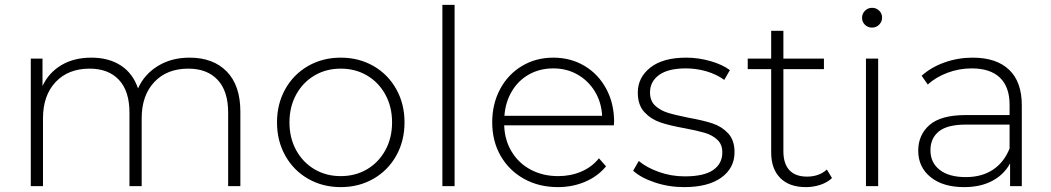

<svg xmlns="http://www.w3.org/2000/svg" viewBox="-20 -762 4303 786"><path d="M964 -305V0H914V-301Q914 -389 871 -435Q828 -481 751 -481Q663 -481 611.5 -426Q560 -371 560 -278V0H510V-301Q510 -389 467 -435Q424 -481 347 -481Q259 -481 207.5 -426Q156 -371 156 -278V0H106V-522H154V-410Q180 -465 231.5 -495.5Q283 -526 354 -526Q425 -526 474.5 -494Q524 -462 545 -400Q571 -458 626.5 -492Q682 -526 756 -526Q853 -526 908.5 -469Q964 -412 964 -305Z M1114 -261Q1114 -337 1148 -397.5Q1182 -458 1241.5 -492Q1301 -526 1375 -526Q1449 -526 1508.5 -492Q1568 -458 1602 -397.5Q1636 -337 1636 -261Q1636 -185 1602 -124.5Q1568 -64 1508.5 -30Q1449 4 1375 4Q1301 4 1241.5 -30Q1182 -64 1148 -124.5Q1114 -185 1114 -261ZM1585 -261Q1585 -325 1557.5 -375Q1530 -425 1482.5 -453Q1435 -481 1375 -481Q1315 -481 1267.5 -453Q1220 -425 1192.5 -375Q1165 -325 1165 -261Q1165 -197 1192.5 -147Q1220 -97 1267.5 -69Q1315 -41 1375 -41Q1435 -41 1482.5 -69Q1530 -97 1557.5 -147Q1585 -197 1585 -261Z M1791 -742H1841V0H1791Z M2493 -249H2044Q2046 -188 2075 -140.5Q2104 -93 2153.5 -67Q2203 -41 2265 -41Q2316 -41 2359.5 -59.5Q2403 -78 2432 -114L2461 -81Q2427 -40 2375.5 -18Q2324 4 2264 4Q2186 4 2125 -30Q2064 -64 2029.5 -124Q1995 -184 1995 -261Q1995 -337 2027.5 -397.5Q2060 -458 2117 -492Q2174 -526 2245 -526Q2316 -526 2372.5 -492.5Q2429 -459 2461.5 -399Q2494 -339 2494 -263ZM2045 -288H2445Q2442 -344 2415 -388Q2388 -432 2344 -457Q2300 -482 2245 -482Q2190 -482 2146 -457.5Q2102 -433 2075.5 -388.5Q2049 -344 2045 -288Z M2572 -63 2595 -103Q2627 -76 2677.5 -58Q2728 -40 2783 -40Q2862 -40 2899.5 -66Q2937 -92 2937 -138Q2937 -171 2916.5 -190Q2896 -209 2866 -218Q2836 -227 2783 -237Q2721 -248 2683 -261Q2645 -274 2618 -303Q2591 -332 2591 -383Q2591 -445 2642.5 -485.5Q2694 -526 2789 -526Q2839 -526 2888 -512Q2937 -498 2968 -475L2945 -435Q2913 -458 2872 -470Q2831 -482 2788 -482Q2715 -482 2678 -455Q2641 -428 2641 -384Q2641 -349 2662 -329.5Q2683 -310 2713.5 -300.5Q2744 -291 2799 -280Q2860 -269 2897.5 -256.5Q2935 -244 2961 -216Q2987 -188 2987 -139Q2987 -74 2933 -35Q2879 4 2781 4Q2718 4 2661 -15Q2604 -34 2572 -63Z M3386 -33Q3367 -15 3338.5 -5.5Q3310 4 3279 4Q3211 4 3174 -33.5Q3137 -71 3137 -138V-479H3041V-522H3137V-636H3187V-522H3353V-479H3187V-143Q3187 -92 3211.5 -65.5Q3236 -39 3284 -39Q3333 -39 3365 -68Z M3525 -522H3575V0H3525ZM3509 -689Q3509 -706 3521 -718Q3533 -730 3550 -730Q3567 -730 3579 -718.5Q3591 -707 3591 -690Q3591 -673 3579 -661Q3567 -649 3550 -649Q3533 -649 3521 -660.5Q3509 -672 3509 -689Z M4163 -331V0H4115V-93Q4090 -47 4042 -21.5Q3994 4 3927 4Q3840 4 3789.5 -37Q3739 -78 3739 -145Q3739 -210 3785.5 -250.5Q3832 -291 3934 -291H4113V-333Q4113 -406 4073.5 -444Q4034 -482 3958 -482Q3906 -482 3858.5 -464Q3811 -446 3778 -416L3753 -452Q3792 -487 3847 -506.5Q3902 -526 3962 -526Q4059 -526 4111 -476.5Q4163 -427 4163 -331ZM4113 -154V-252H3935Q3858 -252 3823.5 -224Q3789 -196 3789 -147Q3789 -96 3827 -66.5Q3865 -37 3934 -37Q3999 -37 4044.5 -67Q4090 -97 4113 -154Z"/></svg>

Font: Montserrat Atlas Light
Style: Regular
Weight: 300
Designer: Julieta Ulanovsky
Foundry: Julieta Ulanovsky
Version: Version 7.200